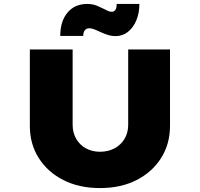

<svg xmlns="http://www.w3.org/2000/svg" viewBox="-20 -952 1019 978"><path d="M489 6Q383 6 302.5 -35Q222 -76 177 -147.5Q132 -219 132 -311V-700H350V-317Q350 -276 368 -245Q386 -214 417.5 -196.5Q449 -179 489 -179Q531 -179 563.5 -196.5Q596 -214 614.5 -245Q633 -276 633 -317V-700H846V-311Q846 -219 801 -147.5Q756 -76 676 -35Q596 6 489 6ZM568 -768Q551 -768 533 -773Q515 -778 489 -790Q470 -799 457.5 -803.5Q445 -808 435 -808Q420 -808 412 -797.5Q404 -787 404 -769H287Q287 -844 324 -888Q361 -932 425 -932Q440 -932 456 -928.5Q472 -925 504 -909Q522 -900 531 -896Q540 -892 549 -892Q562 -892 568.5 -903Q575 -914 574 -932H690Q690 -886 674.5 -848.5Q659 -811 631.5 -789.5Q604 -768 568 -768Z"/></svg>

Font: Lexend Mega Black
Style: Regular
Weight: 900
Version: Version 1.007